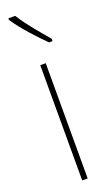

<svg xmlns="http://www.w3.org/2000/svg" viewBox="-151 -794 469 825"><g transform="rotate(-20 83.5 -381.5)"><path d="M42 -763H11V-756C44 -705 102 -644 140 -606H156V-617C117 -663 77 -708 42 -763ZM96 0V-527H71V0Z"/></g></svg>

Font: Noto Sans Bengali ExtraCondensed Thin
Style: Regular
Weight: 100
Width: 2
Designer: Joana Ranito - Universal Thirst; Jelle Bosma - Monotype Design Team
Foundry: Universal Thirst ehf.
Version: Version 3.000